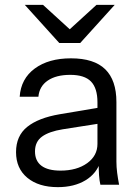

<svg xmlns="http://www.w3.org/2000/svg" viewBox="-20 -760 573 790"><path d="M393 0Q389 -17 387.5 -39Q386 -61 386 -95H381V-339Q381 -397 354.5 -424.5Q328 -452 269 -452Q211 -452 176.5 -428.5Q142 -405 138 -362H61Q66 -436 123 -478Q180 -520 272 -520Q367 -520 413 -475Q459 -430 459 -340V-95Q459 -73 462 -49.5Q465 -26 470 0ZM218 10Q139 10 92.5 -28.5Q46 -67 46 -134Q46 -201 92 -238Q138 -275 226 -290L404 -320V-254L238 -228Q182 -219 153 -198Q124 -177 124 -137Q124 -98 150.5 -78Q177 -58 229 -58Q296 -58 338.5 -88.5Q381 -119 381 -168L394 -97Q378 -46 331.5 -18Q285 10 218 10ZM224 -583 82 -740H157L307 -603H227L377 -740H452L310 -583Z"/></svg>

Font: Instrument Sans
Style: Regular
Weight: 400
Designer: Rodrigo Fuenzalida
Foundry: fragTYPE
Version: Version 1.000;gftools[0.9.28]